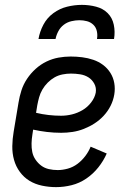

<svg xmlns="http://www.w3.org/2000/svg" viewBox="-20 -760 540 788"><path d="M210 8Q181 8 152.5 2Q124 -4 101 -18Q78 -32 61.5 -54.5Q45 -77 37.5 -104Q30 -131 30.5 -160.5Q31 -190 36 -219L56 -339Q60 -364 68 -389Q76 -414 91 -436.5Q106 -459 126.5 -477.5Q147 -496 171 -507.5Q195 -519 220 -523.5Q245 -528 270 -528Q294 -528 317.5 -525Q341 -522 363 -514.5Q385 -507 403 -493.5Q421 -480 433 -461Q445 -442 449 -419Q453 -396 449 -372Q445 -348 434 -326Q423 -304 406 -285.5Q389 -267 368 -253.5Q347 -240 324 -231Q301 -222 277.5 -218.5Q254 -215 231 -215Q201 -215 172 -218.5Q143 -222 116 -228L113 -208Q110 -190 109.5 -171.5Q109 -153 112.5 -136Q116 -119 126 -104.5Q136 -90 149.5 -80Q163 -70 180.5 -66Q198 -62 217 -62Q237 -62 258.5 -68Q280 -74 298 -87.5Q316 -101 330 -119.5Q344 -138 352 -158L418 -130Q405 -100 383.5 -73Q362 -46 334 -27Q306 -8 274 0Q242 8 210 8ZM231 -285Q253 -285 275.5 -290.5Q298 -296 318.5 -308Q339 -320 354 -339.5Q369 -359 373 -380Q376 -400 367 -416.5Q358 -433 343 -442.5Q328 -452 309 -455Q290 -458 271 -458Q254 -458 236.5 -454.5Q219 -451 204 -442.5Q189 -434 176 -421Q163 -408 154 -392.5Q145 -377 140.5 -360.5Q136 -344 133 -328L128 -297Q153 -291 179 -288Q205 -285 231 -285ZM138 -600Q143 -630 158 -658.5Q173 -687 199 -706Q225 -725 255.5 -732.5Q286 -740 316 -740Q346 -740 374.5 -732.5Q403 -725 422 -706Q441 -687 447 -658.5Q453 -630 448 -600H378Q381 -616 377.5 -632Q374 -648 363 -658.5Q352 -669 337 -673Q322 -677 306 -677Q290 -677 273 -673Q256 -669 242 -658.5Q228 -648 219.5 -632Q211 -616 208 -600Z"/></svg>

Font: Iosevka Fixed
Style: Italic
Weight: 400
Italic angle: -9°
Monospace: yes
Designer: Belleve Invis
Foundry: Belleve Invis
Version: Version 33.2.4